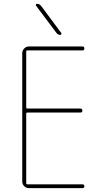

<svg xmlns="http://www.w3.org/2000/svg" viewBox="-20 -970 540 990"><path d="M271.5 -799.8 166 -940.4Q164.1 -943.4 165.5 -946.8Q167 -950.2 170.9 -950.2Q182.6 -950.2 191.4 -940.4L295.9 -799.8Q297.9 -796.9 296.4 -793.5Q294.9 -790 291 -790Q279.3 -790 271.5 -799.8ZM129.9 0Q115.2 0 105 -9.8Q94.7 -19.5 94.7 -35.2V-695.3Q94.7 -710 105 -720.2Q115.2 -730.5 129.9 -730.5H405.3Q415 -730.5 415 -720.2Q415 -710 405.3 -710H120.1Q115.2 -710 115.2 -705.1V-415Q115.2 -410.2 120.1 -410.2H394.5Q404.3 -410.2 404.8 -399.9Q405.3 -389.6 394.5 -389.6H120.1Q115.2 -389.6 115.2 -384.8V-25.4Q115.2 -20.5 120.1 -19.5H405.3Q415 -19.5 415 -9.8Q415 0 405.3 0Z"/></svg>

Font: Rounded-X Mgen+ 1m thin
Style: Regular
Weight: 100
Designer: [Source Han Sans]
Ryoko NISHIZUKA  (kana & ideographs); Paul D. Hunt (Latin, Greek & Cyrillic); Wenlong ZHANG  (bopomofo
Version: Version 1.059.20150602